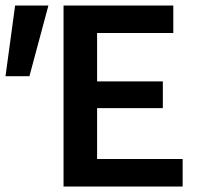

<svg xmlns="http://www.w3.org/2000/svg" viewBox="-46 -678 740 698"><path d="M618 0H185V-658H584V-558H307V-100H618ZM224 -285V-382H546V-285ZM61 -401H-26L9 -658H130Z"/></svg>

Font: Ysabeau Office
Style: Bold
Weight: 700
Designer: Christian Thalmann (Catharsis Fonts)
Version: Version 2.001;gftools[0.9.30]; featfreeze: tnum,lnum,ss02